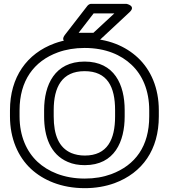

<svg xmlns="http://www.w3.org/2000/svg" viewBox="-20 -946 888 1001"><path d="M758 -339C758 -184 686 -85 560 -38C519 -23 473 -15 422 -15C311 -15 229 -53 176 -102C119 -155 82 -236 82 -339V-371C82 -525 156 -627 282 -673C323 -688 370 -696 421 -696C532 -696 612 -659 665 -609C722 -556 758 -475 758 -371ZM808 -339V-371C808 -487 767 -581 699 -645C636 -704 544 -746 421 -746C365 -746 312 -737 265 -720C120 -667 32 -544 32 -371V-339C32 -224 74 -128 142 -65C205 -7 299 35 422 35C478 35 530 26 577 9C723 -45 808 -166 808 -339ZM422 -85C578 -85 630 -209 630 -339V-372C630 -504 577 -625 421 -625C265 -625 210 -503 210 -372V-339C210 -235 242 -141 333 -102C360 -90 390 -85 422 -85ZM422 -135C395 -135 372 -140 352 -148C287 -176 260 -242 260 -339V-372C260 -492 303 -575 421 -575C540 -575 580 -493 580 -372V-339C580 -219 540 -135 422 -135ZM468 -876H576L467 -775H390ZM455 -926C449 -926 441 -922 436 -916L319 -765C289 -726 339 -725 339 -725H477C482 -725 489 -728 494 -732L656 -883C691 -916 639 -926 639 -926Z"/></svg>

Font: Asimov
Style: XWidOu
Weight: 500
Designer: Google
Version: Version 2.000980; 2014